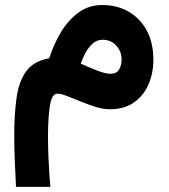

<svg xmlns="http://www.w3.org/2000/svg" viewBox="-20 -419 659 750"><path d="M172.4 -191.4Q189.5 -245.6 218 -293.2Q246.6 -340.8 286.9 -370.1Q327.1 -399.4 378.4 -399.4Q438.5 -399.4 483.6 -372.8Q528.8 -346.2 554 -298.3Q579.1 -250.5 579.1 -186Q579.1 -133.3 560.1 -89.4Q541 -45.4 503.2 -18.8Q465.3 7.8 409.7 7.8Q383.3 7.8 353.5 -1.5Q323.7 -10.7 294.7 -22.7Q265.6 -34.7 241.9 -43.9Q218.3 -53.2 204.1 -53.2Q182.1 -53.2 174.8 -5.4Q167.5 42.5 167.5 113.3Q167.5 154.8 169.2 194.8Q170.9 234.9 173.1 265.6Q175.3 296.4 176.8 311H42.5Q40 258.3 37.8 208.7Q35.6 159.2 35.6 113.3Q35.6 27.3 44.7 -37.1Q53.7 -101.6 82.8 -141.1Q111.8 -180.7 172.4 -191.4ZM455.1 -187Q455.1 -216.8 434.8 -240.2Q414.6 -263.7 380.4 -263.7Q358.9 -263.7 342.3 -249Q325.7 -234.4 314.2 -212.9Q302.7 -191.4 295.4 -170.4Q328.1 -155.8 359.6 -143.3Q391.1 -130.9 412.1 -130.9Q436 -130.9 445.6 -147.9Q455.1 -165 455.1 -187Z"/></svg>

Font: Vazirmatn FD NL ExtraBold
Style: Regular
Weight: 800
Designer: Saber Rastikerdar
Foundry: Saber Rastikerdar
Version: Version 33.003